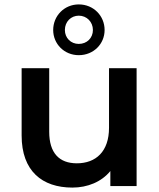

<svg xmlns="http://www.w3.org/2000/svg" viewBox="-20 -843 721 870"><path d="M337 -593C404 -593 454 -644 454 -707C454 -771 404 -823 337 -823C271 -823 221 -771 221 -707C221 -644 271 -593 337 -593ZM337 -772C373 -772 401 -744 401 -707C401 -671 374 -644 337 -644C301 -644 274 -671 274 -707C274 -745 302 -772 337 -772ZM474 -534V-264C474 -157 415 -103 328 -103C249 -103 203 -149 203 -246V-534H78V-229C78 -68 171 7 308 7C377 7 440 -19 480 -68V0H599V-534Z"/></svg>

Font: Montserrat Lite SemiBold
Style: Regular
Weight: 600
Designer: Julieta Ulanovsky
Foundry: Julieta Ulanovsky
Version: Version 7.200;PS 007.200;hotconv 1.0.88;makeotf.lib2.5.64775